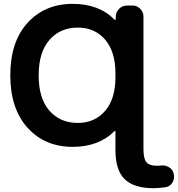

<svg xmlns="http://www.w3.org/2000/svg" viewBox="-20 -784 936 1011"><path d="M389.6 -136.7Q478.5 -136.7 533.2 -199.7Q587.9 -262.7 587.9 -377.9V-397.5Q587.9 -511.7 533.7 -575.2Q479.5 -638.7 389.6 -638.7Q296.9 -638.7 240.2 -573.7Q183.6 -508.8 183.6 -387.2Q183.6 -265.6 240.2 -201.2Q296.9 -136.7 389.6 -136.7ZM587.9 -91.8Q587.9 -93.8 585.9 -94.2Q584 -94.7 583 -93.8Q500 -10.7 363.3 -10.7Q215.8 -10.7 125 -111.3Q34.2 -211.9 34.2 -387.7Q34.2 -563.5 125 -663.6Q215.8 -763.7 363.3 -763.7Q502 -763.7 584 -679.7Q585 -678.7 586.9 -679.2Q588.9 -679.7 588.9 -681.6L589.8 -697.3Q590.8 -721.7 607.9 -738.3Q625 -754.9 649.4 -754.9H677.7Q701.2 -754.9 718.3 -737.8Q735.4 -720.7 735.4 -697.3V0Q735.4 51.8 751 70.3Q766.6 88.9 806.6 88.9Q816.4 88.9 826.2 87.9Q831.1 86.9 835 86.9Q853.5 86.9 870.1 96.7Q889.6 108.4 894.5 129.9V132.8Q896.5 139.6 896.5 146.5Q896.5 163.1 887.7 177.7Q875 198.2 850.6 202.1Q820.3 206.1 789.1 207Q685.5 207 636.7 159.7Q587.9 112.3 587.9 5.9Z"/></svg>

Font: Gen Jyuu Gothic Bold
Style: Bold
Weight: 700
Designer: [Source Han Sans]
Ryoko NISHIZUKA  (kana & ideographs); Paul D. Hunt (Latin, Greek & Cyrillic); Wenlong ZHANG  (bopomofo
Version: Version 1.002.20150607